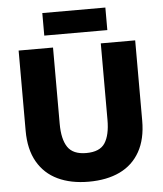

<svg xmlns="http://www.w3.org/2000/svg" viewBox="-59 -936 849 1001"><g transform="rotate(-5 365.0 -435.5)"><path d="M365 13Q272 13 203.5 -19.5Q135 -52 97.5 -117.5Q60 -183 60 -280V-700H240V-301Q240 -220 268 -178.5Q296 -137 365 -137Q436 -137 463 -178.5Q490 -220 490 -300V-700H670V-280Q670 -183 633 -117.5Q596 -52 528 -19.5Q460 13 365 13ZM200 -766V-884H530V-766Z"/></g></svg>

Font: Golos Text
Style: Bold
Weight: 700
Designer: A.Korolkova, Vitaly Kuzmin
Foundry: ParaType Ltd
Version: Version 2.004